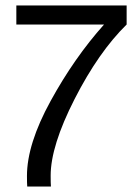

<svg xmlns="http://www.w3.org/2000/svg" viewBox="-20 -685 497 705"><path d="M167 0H80Q79 -12 79 -39Q79 -156 166 -314.5Q253 -473 362 -595H40V-665H445V-595Q342 -494 254 -321.5Q166 -149 166 -40Q166 -12 167 0Z"/></svg>

Font: Quattrocento Sans
Style: Regular
Weight: 400
Designer: Pablo Impallari
Foundry: Pablo Impallari, Igino Marini, Brenda Gallo
Version: Version 2.000